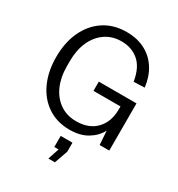

<svg xmlns="http://www.w3.org/2000/svg" viewBox="-221 -862 1151 1244"><g transform="rotate(30 354.5 -240.0)"><path d="M355 12Q260 12 190 -35Q120 -82 82.5 -164.5Q45 -247 45 -354Q45 -462 83.5 -545Q122 -628 193 -675Q264 -722 361 -722Q442 -722 501.5 -690Q561 -658 596.5 -601Q632 -544 641 -468L560 -465Q544 -563 491.5 -608Q439 -653 363 -653Q294 -653 242.5 -617.5Q191 -582 163 -519.5Q135 -457 135 -375V-335Q135 -254 163 -191Q191 -128 242.5 -92.5Q294 -57 363 -57Q459 -57 512.5 -113Q566 -169 566 -263V-284H364V-353H646V0H574L567 -104Q541 -53 487 -20.5Q433 12 355 12ZM330 242 358 158H326V75H414V142L379 242Z"/></g></svg>

Font: Special Gothic
Style: Regular
Weight: 400
Designer: Alistair McCready
Foundry: Monolith
Version: Version 1.010; ttfautohint (v1.8.4.7-5d5b)